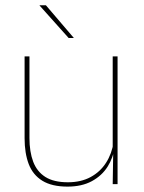

<svg xmlns="http://www.w3.org/2000/svg" viewBox="-20 -700 548 730"><path d="M92 -485.5V-175.5Q92 -123 106.2 -85.2Q120.5 -47.5 152.5 -27.2Q184.5 -7 238 -7Q288 -7 324.5 -26.8Q361 -46.5 383.2 -81.2Q405.5 -116 412 -160.5L421 -141.5H415.5Q411 -101 389.2 -66.5Q367.5 -32 329.2 -11.2Q291 9.5 237 9.5Q177 9.5 141 -12.8Q105 -35 89.2 -76.2Q73.5 -117.5 73.5 -174.5V-485.5ZM427 -485.5V0H408.5L410.5 -127H408.5V-485.5ZM154.5 -680 260.5 -556V-555.5H241L130.5 -679V-680Z"/></svg>

Font: Anek Gujarati Thin
Style: Regular
Weight: 250
Version: Version 1.003